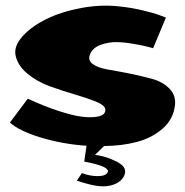

<svg xmlns="http://www.w3.org/2000/svg" viewBox="-20 -542 653 677"><path d="M406 37Q423 49 421 67Q419 81 406 94Q394 105 377 110Q362 115 344 115Q321 115 291 107Q272 102 254 96L251 95L269 68L271 69Q297 79 325 79Q353 79 360 65Q362 61 359 57Q351 42 279 28H277L285 -28Q199 -34 122.5 -57.5Q46 -81 15 -110L78 -194Q139 -166 189 -150Q239 -134 269 -130.5Q299 -127 319 -130Q339 -133 346 -140.5Q353 -148 351 -158Q348 -172 316.5 -184.5Q285 -197 242 -209.5Q199 -222 155 -238Q111 -254 77 -282Q43 -310 35 -346Q28 -379 59.5 -414Q91 -449 144 -475Q197 -501 267.5 -514Q338 -527 404 -519Q443 -515 483 -505.5Q523 -496 544 -488L565 -480L520 -372Q512 -374 499.5 -377.5Q487 -381 453 -387Q419 -393 391.5 -393.5Q364 -394 336.5 -384.5Q309 -375 298.5 -353Q288 -331 306 -317Q324 -303 359.5 -297Q395 -291 437.5 -282.5Q480 -274 517.5 -263.5Q555 -253 578 -229Q601 -205 597 -171Q591 -121 553.5 -88.5Q516 -56 464.5 -42Q413 -28 347 -27L315 4Q346 8 372 19Q396 29 406 37Z"/></svg>

Font: LONDON PRESLEY
Style: Regular
Weight: 400
Version: Version 001.000